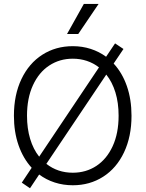

<svg xmlns="http://www.w3.org/2000/svg" viewBox="-20 -958 761 1003"><path d="M93.8 -3.9 145.5 -81.5Q101.1 -129.9 76.9 -199.2Q52.7 -268.6 52.7 -353.5Q52.7 -462.4 92 -544.9Q131.3 -627.4 201.2 -672.1Q271 -716.8 360.4 -716.8Q409.7 -716.8 453.6 -702.6Q497.6 -688.5 534.2 -661.6L581.1 -731.4L625 -702.1L573.7 -626Q618.7 -577.6 642.8 -508.1Q667 -438.5 667 -353.5Q667 -244.6 627.9 -162.1Q588.9 -79.6 519 -34.9Q449.2 9.8 360.4 9.8Q310.5 9.8 265.9 -4.6Q221.2 -19 184.6 -46.4L136.7 25.4ZM535.2 -568.4 222.2 -102.1Q281.2 -55.7 360.4 -55.7Q429.2 -55.7 483.4 -91.3Q537.6 -127 568.6 -194.3Q599.6 -261.7 599.6 -353.5Q599.6 -420.9 583 -475.1Q566.4 -529.3 535.2 -568.4ZM184.6 -139.6 497.1 -606Q468.3 -628.4 433.6 -639.9Q398.9 -651.4 360.4 -651.4Q291.5 -651.4 237.3 -615.7Q183.1 -580.1 152.1 -512.7Q121.1 -445.3 121.1 -353.5Q121.1 -287.1 137.5 -232.7Q153.8 -178.2 184.6 -139.6ZM418 -937.5H495.1L388.7 -780.3H330.1Z"/></svg>

Font: Pretendard Std Light
Style: Regular
Weight: 300
Designer: Base glyphs from Inter by Rasmus Andersson; Hangeul glyphs from Noto Sans CJK(Source Han Sans) by Jang Soo-young and Kan
Foundry: Kil Hyung-jin
Version: Version 1.309